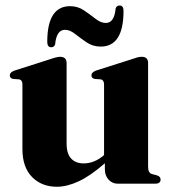

<svg xmlns="http://www.w3.org/2000/svg" viewBox="-20 -684 641 715"><path d="M63.5 -129V-369.5Q63.5 -386 51 -388.5L29 -390Q16.5 -392.5 16.5 -403.5Q16.5 -414.5 33.5 -421L165 -463Q192 -472.5 203.5 -472.5Q228 -472.5 228 -449V-149.5Q228 -112 244.8 -93.8Q261.5 -75.5 291.5 -75.5Q332 -75.5 367.5 -106.5V-369.5Q367.5 -386 355 -388.5L333 -390Q320.5 -392.5 320.5 -403.5Q320.5 -414.5 337 -421L469 -463Q483 -468 491.5 -470.2Q500 -472.5 508 -472.5Q531.5 -472.5 531.5 -449V-63.5Q531.5 -40 545.5 -36L564.5 -31Q578 -26.5 578 -15.5Q578 0 558 0H418Q398 0 384.2 -15.2Q370.5 -30.5 370.5 -53V-76Q316 -28.5 272.5 -8.5Q229 11.5 192 11.5Q135 11.5 99.2 -25Q63.5 -61.5 63.5 -129ZM355 -510.5Q326 -510.5 303 -526Q280 -541.5 260.2 -557.2Q240.5 -573 222 -573Q190.5 -573 185.5 -520Q182.5 -508 171 -508Q156 -508 156 -528Q156 -661 241 -661Q270 -661 293 -645.2Q316 -629.5 335.8 -614Q355.5 -598.5 374 -598.5Q405.5 -598.5 410.5 -651.5Q413.5 -663.5 425.5 -663.5Q440 -663.5 440 -643.5Q440 -510.5 355 -510.5Z"/></svg>

Font: Fraunces 72pt S000
Style: Bold
Weight: 700
Version: Version 1.000; ttfautohint (v1.8.3)